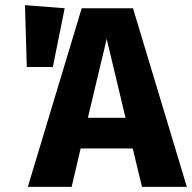

<svg xmlns="http://www.w3.org/2000/svg" viewBox="-20 -725 745 745"><path d="M495 -149H293L258 0H88L297 -693H496L705 0H531ZM467 -268 394 -574 321 -268ZM231 -693 185 -465H84L77 -705Z"/></svg>

Font: FiraGOUPP
Style: Bold
Weight: 700
Designer: bBox Type
Foundry: bBox Type GmbH
Version: Version 1.001